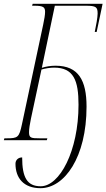

<svg xmlns="http://www.w3.org/2000/svg" viewBox="-39 -734 557 1005"><path d="M173 251C298 251 414 90 414 -176C414 -313 372 -390 252 -390C227 -390 201 -386 180 -379L248 -704H410C464 -704 472 -697 472 -663C472 -644 464 -599 457 -567H467L498 -714H132L129 -704H142C188 -704 197 -696 197 -672C197 -657 193 -633 187 -605L76 -84C61 -14 55 -10 -6 -10H-16L-19 0H206L209 -10H170C123 -10 113 -12 113 -42C113 -61 117 -83 123 -113L178 -370C198 -376 224 -380 244 -380C347 -380 372 -312 372 -186C372 57 273 241 174 241C103 241 77 195 77 90C56 90 42 104 42 123C42 198 85 251 173 251Z"/></svg>

Font: Noto Serif Display ExtraCondensed ExtraLight
Style: Italic
Weight: 200
Width: 2
Italic angle: -12°
Designer: Monotype Design Team
Foundry: Monotype Imaging Inc.
Version: Version 2.009